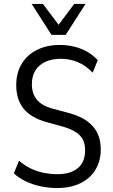

<svg xmlns="http://www.w3.org/2000/svg" viewBox="-20 -941 572 970"><path d="M269 9Q227 9 186.5 0.5Q146 -8 111 -24.5Q76 -41 50 -65L76 -129Q104 -105 135 -90Q166 -75 200.5 -68Q235 -61 270 -61Q336 -61 373 -91.5Q410 -122 410 -182Q410 -214 398.5 -236Q387 -258 363 -273.5Q339 -289 302 -300L212 -325Q135 -347 98.5 -393Q62 -439 62 -511Q62 -573 89.5 -618.5Q117 -664 167 -689Q217 -714 283 -714Q321 -714 356.5 -705Q392 -696 421.5 -679Q451 -662 474 -637L448 -574Q414 -610 373.5 -627Q333 -644 287 -644Q243 -644 210 -629Q177 -614 159 -585.5Q141 -557 141 -515Q141 -469 165 -439Q189 -409 238 -394L328 -370Q410 -348 449.5 -302.5Q489 -257 489 -187Q489 -127 462 -83Q435 -39 385.5 -15Q336 9 269 9ZM240 -765 140 -921H197L276 -816L355 -921H412L312 -765Z"/></svg>

Font: Nunito Sans 10pt Condensed
Style: Regular
Weight: 400
Width: 3
Designer: Vernon Adams
Foundry: Vernon Adams
Version: Version 3.101;gftools[0.9.27]